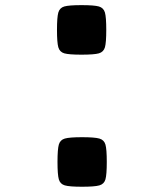

<svg xmlns="http://www.w3.org/2000/svg" viewBox="-20 -679 640 748"><path d="M202 -562.5Q202 -612 207.2 -630.2Q212.5 -648.5 230.5 -653.8Q248.5 -659 297.5 -659Q347 -659 365.2 -653.8Q383.5 -648.5 388.8 -630.2Q394 -612 394 -562.5Q394 -513 388.8 -494.8Q383.5 -476.5 365.2 -471.2Q347 -466 297.5 -466Q248.5 -466 230.5 -471.2Q212.5 -476.5 207.2 -494.8Q202 -513 202 -562.5ZM204 -48Q204 -97.5 209.2 -115.8Q214.5 -134 232.5 -139.2Q250.5 -144.5 299.5 -144.5Q349 -144.5 367.2 -139.2Q385.5 -134 390.8 -115.8Q396 -97.5 396 -48Q396 1.5 390.8 19.8Q385.5 38 367.2 43.2Q349 48.5 299.5 48.5Q250.5 48.5 232.5 43.2Q214.5 38 209.2 19.8Q204 1.5 204 -48Z"/></svg>

Font: JuliaMono Black
Style: Italic
Weight: 900
Italic angle: -9°
Monospace: yes
Designer: cormullion
Foundry: corm
Version: Version 0.057; ttfautohint (v1.8.4)